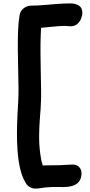

<svg xmlns="http://www.w3.org/2000/svg" viewBox="-20 -838 529 1126"><path d="M188 268Q170 268 154.5 259Q139 250 131 235Q109 199 98 150.5Q87 102 83 47.5Q79 -7 79.5 -61.5Q80 -116 82.5 -164Q85 -212 87 -246Q89 -278 88.5 -326.5Q88 -375 86.5 -432Q85 -489 84.5 -547Q84 -605 86 -657.5Q88 -710 95 -749Q99 -774 119 -789.5Q139 -805 164 -805Q198 -805 238 -808.5Q278 -812 317.5 -815Q357 -818 391 -818Q426 -818 444.5 -804Q463 -790 463 -764Q463 -747 455.5 -728.5Q448 -710 433 -697Q418 -684 394 -684Q386 -684 378 -685Q370 -686 360 -686Q332 -686 294 -682Q257 -678 221 -675Q220 -657 219 -637Q217 -586 217.5 -529.5Q218 -473 219 -418Q220 -363 221 -316Q222 -269 220 -238Q219 -203 214.5 -151.5Q210 -100 209.5 -42Q209 16 217 70Q221 104 231 133Q235 133 239 132Q274 131 313 131Q339 131 363.5 129Q388 127 406 127Q430 127 444 141.5Q458 156 458 178Q458 218 431.5 238.5Q405 259 353 259Q330 259 307.5 258.5Q285 258 265 260Q242 261 223.5 264.5Q205 268 188 268Z"/></svg>

Font: Shantell Sans Light SemiBold
Style: Regular
Weight: 600
Version: Version 1.008;[ac192a2d6]